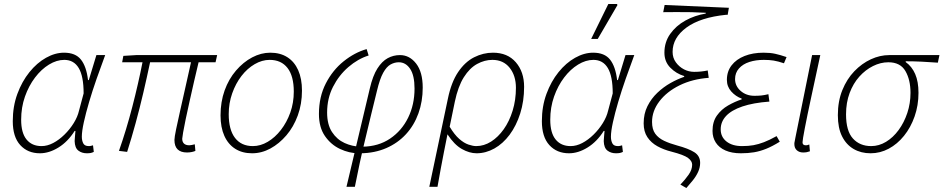

<svg xmlns="http://www.w3.org/2000/svg" viewBox="-20 -756 4727 962"><path d="M180 12Q119 12 81.5 -29Q44 -70 44 -149Q44 -223 67 -285.5Q90 -348 127.5 -394.5Q165 -441 210.5 -466.5Q256 -492 301 -492Q358 -492 385.5 -457.5Q413 -423 421 -355H425L463 -480H507Q485 -421 464 -361Q443 -301 426.5 -245Q410 -189 400 -143.5Q390 -98 390 -71Q390 -52 397 -38Q404 -24 425 -24Q432 -24 437 -25.5Q442 -27 446 -28L450 5Q442 9 434.5 10.5Q427 12 415 12Q390 12 372.5 -1.5Q355 -15 354 -49Q354 -57 355.5 -71Q357 -85 358 -100H354Q320 -46 273 -17Q226 12 180 12ZM188 -24Q217 -24 246.5 -39.5Q276 -55 303 -81.5Q330 -108 349.5 -139.5Q369 -171 376 -202L399 -288Q399 -374 374.5 -415Q350 -456 302 -456Q264 -456 225.5 -432.5Q187 -409 155.5 -367.5Q124 -326 105 -272Q86 -218 86 -156Q86 -90 113 -57Q140 -24 188 -24Z M917 8Q886 8 870 -7.5Q854 -23 854 -55Q854 -68 862.5 -109Q871 -150 884 -207.5Q897 -265 911 -327.5Q925 -390 937 -444H732Q716 -368 698 -291Q680 -214 659.5 -139Q639 -64 617 5L576 0Q613 -105 643 -221Q673 -337 694 -444H592L598 -476L663 -480H1068L1060 -444H975Q964 -399 952.5 -348.5Q941 -298 930 -249Q919 -200 910.5 -159.5Q902 -119 897.5 -92.5Q893 -66 893 -61Q893 -45 902 -36.5Q911 -28 929 -28Q934 -28 940.5 -29.5Q947 -31 956 -33L959 0Q953 3 941.5 5.5Q930 8 917 8Z M1243 12Q1194 12 1158.5 -10.5Q1123 -33 1104 -75.5Q1085 -118 1085 -178Q1085 -246 1105.5 -303Q1126 -360 1162.5 -402.5Q1199 -445 1243.5 -468.5Q1288 -492 1334 -492Q1384 -492 1419.5 -469.5Q1455 -447 1474 -404.5Q1493 -362 1493 -302Q1493 -235 1472 -177.5Q1451 -120 1415 -78Q1379 -36 1335 -12Q1291 12 1243 12ZM1247 -24Q1285 -24 1321.5 -45.5Q1358 -67 1387.5 -105Q1417 -143 1434.5 -192Q1452 -241 1452 -297Q1452 -375 1420.5 -415.5Q1389 -456 1331 -456Q1293 -456 1256 -434.5Q1219 -413 1190 -375.5Q1161 -338 1143.5 -288.5Q1126 -239 1126 -184Q1126 -106 1157.5 -65Q1189 -24 1247 -24Z M1716 180 1833 -313Q1848 -377 1871 -413Q1894 -449 1922.5 -464.5Q1951 -480 1984 -480Q2032 -480 2065 -437.5Q2098 -395 2098 -317Q2098 -248 2076.5 -188Q2055 -128 2014 -83.5Q1973 -39 1915.5 -14Q1858 11 1788 12L1796 -21Q1876 -22 1934.5 -61.5Q1993 -101 2025 -166.5Q2057 -232 2057 -312Q2057 -378 2035 -411Q2013 -444 1978 -444Q1957 -444 1937 -433Q1917 -422 1900 -391.5Q1883 -361 1869 -302Q1854 -243 1839.5 -181.5Q1825 -120 1810 -58.5Q1795 3 1782 63Q1769 123 1758 180ZM1777 12Q1730 12 1684 -9.5Q1638 -31 1608 -74.5Q1578 -118 1578 -185Q1578 -271 1612.5 -338Q1647 -405 1702 -449Q1757 -493 1817 -510L1827 -478Q1773 -461 1725.5 -420Q1678 -379 1648.5 -321Q1619 -263 1619 -192Q1619 -132 1643.5 -94.5Q1668 -57 1706.5 -39.5Q1745 -22 1787 -21Z M2131 180 2224 -261Q2241 -344 2275.5 -395Q2310 -446 2355.5 -469Q2401 -492 2450 -492Q2523 -492 2564.5 -444Q2606 -396 2606 -321Q2606 -249 2586.5 -187.5Q2567 -126 2533.5 -81Q2500 -36 2457 -12Q2414 12 2368 12Q2332 12 2294 -9.5Q2256 -31 2222 -83Q2212 -33 2204 7.5Q2196 48 2188.5 88.5Q2181 129 2172 180ZM2366 -24Q2405 -24 2440.5 -46.5Q2476 -69 2504 -108.5Q2532 -148 2548.5 -201.5Q2565 -255 2565 -316Q2565 -377 2533.5 -416.5Q2502 -456 2447 -456Q2408 -456 2370.5 -435.5Q2333 -415 2304 -369Q2275 -323 2259 -247L2233 -121Q2257 -81 2281 -60Q2305 -39 2327.5 -31.5Q2350 -24 2366 -24Z M2831 12Q2770 12 2732.5 -29Q2695 -70 2695 -149Q2695 -223 2718 -285.5Q2741 -348 2778.5 -394.5Q2816 -441 2861.5 -466.5Q2907 -492 2952 -492Q3009 -492 3036.5 -457.5Q3064 -423 3072 -355H3076L3114 -480H3158Q3136 -421 3115 -361Q3094 -301 3077.5 -245Q3061 -189 3051 -143.5Q3041 -98 3041 -71Q3041 -52 3048 -38Q3055 -24 3076 -24Q3083 -24 3088 -25.5Q3093 -27 3097 -28L3101 5Q3093 9 3085.5 10.5Q3078 12 3066 12Q3041 12 3023.5 -1.5Q3006 -15 3005 -49Q3005 -57 3006.5 -71Q3008 -85 3009 -100H3005Q2971 -46 2924 -17Q2877 12 2831 12ZM2839 -24Q2868 -24 2897.5 -39.5Q2927 -55 2954 -81.5Q2981 -108 3000.5 -139.5Q3020 -171 3027 -202L3050 -288Q3050 -374 3025.5 -415Q3001 -456 2953 -456Q2915 -456 2876.5 -432.5Q2838 -409 2806.5 -367.5Q2775 -326 2756 -272Q2737 -218 2737 -156Q2737 -90 2764 -57Q2791 -24 2839 -24ZM2942 -561 3028 -736H3071L3074 -731L2975 -561Z M3419 186 3389 169Q3413 144 3430.5 119Q3448 94 3448 69Q3448 51 3427.5 35.5Q3407 20 3345 4Q3305 -6 3273.5 -23.5Q3242 -41 3223.5 -69Q3205 -97 3205 -138Q3205 -186 3224 -224Q3243 -262 3273.5 -291Q3304 -320 3339.5 -340Q3375 -360 3408 -371V-375Q3368 -387 3338.5 -417Q3309 -447 3309 -492Q3309 -545 3338 -586Q3367 -627 3414 -653Q3461 -679 3516 -688V-692Q3482 -694 3444 -695Q3406 -696 3369 -695.5Q3332 -695 3303 -695L3310 -731L3632 -717L3626 -682H3619Q3489 -669 3419.5 -618Q3350 -567 3350 -496Q3350 -466 3366.5 -443.5Q3383 -421 3407 -408.5Q3431 -396 3458 -396Q3494 -396 3526 -403L3531 -366Q3449 -360 3385 -328.5Q3321 -297 3284 -248.5Q3247 -200 3247 -145Q3247 -108 3263 -86Q3279 -64 3307.5 -50.5Q3336 -37 3373 -27Q3429 -12 3458.5 6.5Q3488 25 3488 60Q3488 83 3478 105Q3468 127 3451.5 147.5Q3435 168 3419 186Z M3692 12Q3647 12 3615 -2Q3583 -16 3566.5 -41.5Q3550 -67 3550 -100Q3550 -146 3572 -177Q3594 -208 3628 -227.5Q3662 -247 3696 -258V-262Q3666 -273 3644 -297.5Q3622 -322 3622 -356Q3622 -398 3645.5 -428.5Q3669 -459 3710.5 -475.5Q3752 -492 3806 -492Q3839 -492 3864 -486.5Q3889 -481 3921 -470L3908 -439Q3878 -449 3856.5 -452.5Q3835 -456 3807 -456Q3767 -456 3734.5 -445.5Q3702 -435 3682.5 -413Q3663 -391 3663 -360Q3663 -325 3691 -300.5Q3719 -276 3760 -276Q3779 -276 3794 -277.5Q3809 -279 3830 -284L3835 -247Q3754 -241 3699.5 -222.5Q3645 -204 3618 -175Q3591 -146 3591 -108Q3591 -70 3620 -47Q3649 -24 3698 -24Q3730 -24 3755 -28.5Q3780 -33 3807.5 -43.5Q3835 -54 3871 -74L3887 -46Q3850 -23 3819 -10.5Q3788 2 3758 7Q3728 12 3692 12Z M4004 8Q3985 8 3972.5 -3Q3960 -14 3960 -35Q3960 -41 3962 -49Q3964 -57 3965 -65L4049 -480H4090Q4065 -364 4044.5 -269Q4024 -174 4012.5 -114Q4001 -54 4001 -43Q4001 -35 4005.5 -31.5Q4010 -28 4017 -28Q4020 -28 4024 -28.5Q4028 -29 4035 -32L4038 2Q4030 5 4022 6.5Q4014 8 4004 8Z M4342 12Q4294 12 4257 -9.5Q4220 -31 4199 -73Q4178 -115 4178 -179Q4178 -249 4200.5 -304.5Q4223 -360 4260.5 -399Q4298 -438 4343.5 -459Q4389 -480 4436 -480H4687L4679 -442Q4638 -445 4598.5 -447Q4559 -449 4518 -449V-445Q4549 -423 4565.5 -385Q4582 -347 4582 -291Q4582 -228 4562.5 -172.5Q4543 -117 4509.5 -75.5Q4476 -34 4433 -11Q4390 12 4342 12ZM4345 -24Q4384 -24 4419.5 -45.5Q4455 -67 4482.5 -104.5Q4510 -142 4526 -190Q4542 -238 4542 -291Q4542 -356 4516.5 -400Q4491 -444 4431 -444Q4392 -444 4354 -425Q4316 -406 4285.5 -372Q4255 -338 4237 -290Q4219 -242 4219 -183Q4219 -100 4253.5 -62Q4288 -24 4345 -24Z"/></svg>

Font: Source Sans 3 Light
Style: Italic
Weight: 300
Italic angle: -11°
Designer: Paul D. Hunt
Foundry: Adobe
Version: Version 3.046;hotconv 1.0.118;makeotfexe 2.5.65603